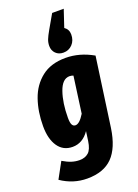

<svg xmlns="http://www.w3.org/2000/svg" viewBox="-205 -929 885 1231"><g transform="rotate(-20 238.0 -313.5)"><path d="M486 -499 420 -28Q401 101 340.5 162.5Q280 224 168 224Q72 224 -10 168L49 60Q81 79 107.5 87.5Q134 96 162 96Q199 96 222.5 75.5Q246 55 254 0L263 -65Q218 1 149 1Q85 1 50 -50Q15 -101 15 -188Q15 -287 43.5 -369Q72 -451 135.5 -501Q199 -551 299 -551Q395 -551 486 -499ZM183 -184Q183 -151 190.5 -137Q198 -123 213 -123Q241 -123 275 -179L309 -427Q296 -432 283 -432Q234 -432 208.5 -358.5Q183 -285 183 -184ZM228 -658Q228 -681 236 -701.5Q244 -722 264 -757L318 -851H397L358 -734Q386 -715 386 -680Q386 -639 361.5 -613Q337 -587 300 -587Q268 -587 248 -607Q228 -627 228 -658Z"/></g></svg>

Font: Fira Sans Extra Condensed ExtraBold
Style: Italic
Weight: 800
Width: 3
Italic angle: -8°
Designer: Carrois Corporate & Edenspiekermann AG
Foundry: Carrois Corporate GbR & Edenspiekermann AG
Version: Version 4.203